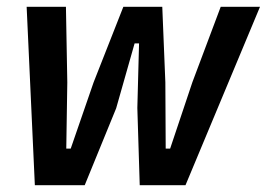

<svg xmlns="http://www.w3.org/2000/svg" viewBox="-20 -542 781 562"><path d="M58 -522H173L177 -301L174 -107H187L254 -301L341 -522H455L464 -301L465 -107H478L543 -301L626 -522H741L523 0H389L382 -226L387 -415H374L320 -225L228 0H82Z"/></svg>

Font: IBM Plex Sans Cond SmBld
Style: Italic
Weight: 600
Width: 3
Italic angle: -11°
Designer: Mike Abbink, Paul van der Laan, Pieter van Rosmalen
Foundry: Bold Monday
Version: Version 1.3